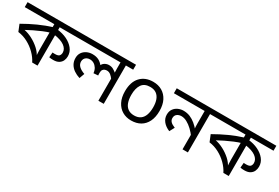

<svg xmlns="http://www.w3.org/2000/svg" viewBox="44 -1500 3466 2389"><g transform="rotate(30 1777.0 -306.0)"><path d="M817 -622V-551H492V-489V-473V0H415Q386 -59 334 -111Q282 -163 215.5 -198.5Q149 -234 76 -243L37 -339Q134 -395 231 -439Q328 -483 437 -517L415 -475V-551H-10V-622ZM415 -467 436 -438Q385 -424 330.5 -401Q276 -378 224.5 -353Q173 -328 130 -304Q186 -293 245.5 -262Q305 -231 354.5 -186.5Q404 -142 428 -90L420 -88Q418 -111 416.5 -134Q415 -157 415 -189ZM761 -288Q761 -255 748 -225.5Q735 -196 705 -177Q675 -158 625 -158Q609 -158 594.5 -159Q580 -160 566 -163L572 -235Q578 -234 586.5 -233.5Q595 -233 606 -233Q654 -233 668.5 -251.5Q683 -270 683 -296Q683 -349 631.5 -386.5Q580 -424 479 -438L482 -513Q559 -505 622 -474.5Q685 -444 723 -396.5Q761 -349 761 -288Z M1548 -622V-551H1443V0H1366V-335L1372 -309Q1350 -341 1325.5 -360Q1301 -379 1272 -379Q1257 -379 1241.5 -373.5Q1226 -368 1215.5 -353Q1205 -338 1205 -307Q1205 -296 1205.5 -287.5Q1206 -279 1207 -271L1142 -266Q1138 -307 1120 -335.5Q1102 -364 1076 -379Q1050 -394 1020 -394Q993 -394 974 -383.5Q955 -373 945 -355.5Q935 -338 935 -316Q935 -276 964.5 -248Q994 -220 1048 -201L1021 -127Q973 -142 935 -168Q897 -194 875 -232Q853 -270 853 -320Q853 -365 875 -397.5Q897 -430 934 -448Q971 -466 1015 -466Q1068 -466 1106 -446.5Q1144 -427 1176 -384L1161 -383Q1171 -416 1199.5 -433.5Q1228 -451 1259 -451Q1295 -451 1321 -437Q1347 -423 1378 -397L1369 -382Q1368 -403 1367 -424Q1366 -445 1366 -467V-551H797V-622Z M2089 -269Q2089 -180 2058.5 -117.5Q2028 -55 1972 -22.5Q1916 10 1839 10Q1768 10 1712.5 -22.5Q1657 -55 1625 -117.5Q1593 -180 1593 -269Q1593 -402 1660 -474Q1727 -546 1842 -546Q1915 -546 1970.5 -513.5Q2026 -481 2057.5 -419.5Q2089 -358 2089 -269ZM1684 -269Q1684 -206 1700.5 -159.5Q1717 -113 1752 -88Q1787 -63 1841 -63Q1895 -63 1930 -88Q1965 -113 1981.5 -159.5Q1998 -206 1998 -269Q1998 -333 1981 -378Q1964 -423 1929.5 -447.5Q1895 -472 1840 -472Q1758 -472 1721 -418Q1684 -364 1684 -269Z M2757 -622V-551H2652V0H2575V-243L2591 -187Q2558 -233 2519 -270Q2480 -307 2439 -329Q2398 -351 2359 -351Q2322 -351 2296.5 -331.5Q2271 -312 2271 -274Q2271 -244 2292 -222.5Q2313 -201 2357 -184L2319 -113Q2258 -138 2223.5 -180.5Q2189 -223 2189 -277Q2189 -326 2212.5 -358.5Q2236 -391 2272.5 -407Q2309 -423 2347 -423Q2399 -423 2442 -405Q2485 -387 2522.5 -356Q2560 -325 2594 -284L2580 -280Q2577 -303 2576 -325.5Q2575 -348 2575 -371V-551H2133V-622Z M3564 -622V-551H3239V-489V-473V0H3162Q3133 -59 3081 -111Q3029 -163 2962.5 -198.5Q2896 -234 2823 -243L2784 -339Q2881 -395 2978 -439Q3075 -483 3184 -517L3162 -475V-551H2737V-622ZM3162 -467 3183 -438Q3132 -424 3077.5 -401Q3023 -378 2971.5 -353Q2920 -328 2877 -304Q2933 -293 2992.5 -262Q3052 -231 3101.5 -186.5Q3151 -142 3175 -90L3167 -88Q3165 -111 3163.5 -134Q3162 -157 3162 -189ZM3508 -288Q3508 -255 3495 -225.5Q3482 -196 3452 -177Q3422 -158 3372 -158Q3356 -158 3341.5 -159Q3327 -160 3313 -163L3319 -235Q3325 -234 3333.5 -233.5Q3342 -233 3353 -233Q3401 -233 3415.5 -251.5Q3430 -270 3430 -296Q3430 -349 3378.5 -386.5Q3327 -424 3226 -438L3229 -513Q3306 -505 3369 -474.5Q3432 -444 3470 -396.5Q3508 -349 3508 -288Z"/></g></svg>

Font: lbangla05
Style: Book
Weight: 400
Designer: Jelle Bosma - Monotype Design Team
Foundry: Monotype Imaging Inc.
Version: Version 2.003